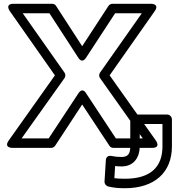

<svg xmlns="http://www.w3.org/2000/svg" viewBox="-20 -756 959 1014"><path d="M435 -452 588 -686H729L508 -372C502 -363 503 -351 508 -344L734 -25H592L435 -263C435 -263 417 -298 394 -263L237 -25H94L321 -344C327 -353 326 -365 321 -372L100 -686H241L393 -452C393 -452 412 -416 435 -452ZM414 -512 276 -725C272 -732 264 -736 255 -736H52C3 -736 32 -697 32 -697L270 -358L26 -14C-2 26 46 25 46 25H250C258 25 266 21 271 14L414 -204L558 14C562 21 571 25 579 25H783C832 25 803 -14 803 -14L559 -358L797 -697C825 -737 777 -736 777 -736H574C566 -736 558 -732 553 -725ZM622 123C690 123 718 71 718 17V-101H838V17C838 125 776 188 640 188C617 188 600 187 584 185L588 121C599 122 610 123 622 123ZM622 73C602 73 584 71 570 68C544 62 539 83 539 90L532 203C531 214 540 226 552 229C582 236 606 238 640 238C797 238 888 154 888 17V-126C888 -137 878 -151 863 -151H693C682 -151 668 -141 668 -126V17C668 56 656 73 622 73Z"/></svg>

Font: Asimov
Style: XWidOu
Weight: 500
Designer: Google
Version: Version 2.000980; 2014